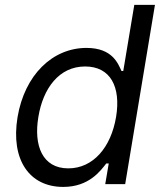

<svg xmlns="http://www.w3.org/2000/svg" viewBox="-20 -747 661 779"><path d="M236.5 11.4C341.3 11.4 387.8 -54 411.2 -83.8H421.2L407 0H487.9L608.7 -727.3H524.9L480.1 -458.8H473C459.5 -487.2 437.5 -552.6 331 -552.6C193.2 -552.6 79.9 -443.2 51.1 -271.3C22.7 -98 99.8 11.4 236.5 11.4ZM135.7 -272.7C154.5 -387.8 219.1 -477.3 325.3 -477.3C427.9 -477.3 471.2 -394.9 451 -272.7C430.4 -149.1 358 -63.9 257.1 -63.9C152 -63.9 116.1 -156.2 135.7 -272.7Z"/></svg>

Font: Magic Ui Pro
Style: Italic
Weight: 400
Italic angle: -9.39999°
Designer: Stefan Endress, Andreas Faust
Version: Version 1.000;FEAKit 1.0